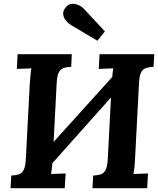

<svg xmlns="http://www.w3.org/2000/svg" viewBox="-20 -983 826 1003"><path d="M163 -29 114 -80 647 -670 692 -622ZM35 0 39 -66Q62 -67 78 -72Q94 -77 103.5 -95Q113 -113 115 -153L135 -536Q137 -563 139 -588Q141 -613 144 -626L68 -623L72 -700H355L352 -634Q330 -633 313.5 -628Q297 -623 287.5 -605.5Q278 -588 276 -547L256 -164Q255 -137 252 -112Q249 -87 247 -74L323 -77L318 0ZM463 0 467 -66Q490 -67 506 -72Q522 -77 531.5 -95Q541 -113 543 -153L563 -536Q565 -563 567 -588Q569 -613 572 -626L496 -623L500 -700H786L782 -634Q760 -633 743.5 -628Q727 -623 717.5 -605.5Q708 -588 706 -547L686 -164Q685 -137 682.5 -112Q680 -87 677 -74L753 -77L749 0ZM489 -770 348 -854Q333 -864 322 -878.5Q311 -893 310 -910Q309 -927 322 -943Q335 -960 352.5 -962.5Q370 -965 388 -957.5Q406 -950 419 -936L528 -819Z"/></svg>

Font: Lora
Style: Italic
Weight: 400
Italic angle: -3°
Designer: Olga Karpushina, Alexei Vanyashin (Cyrillic)
Foundry: Cyreal
Version: Version 3.008